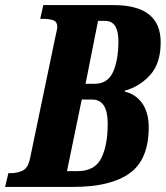

<svg xmlns="http://www.w3.org/2000/svg" viewBox="-40 -734 651 754"><path d="M-20 0 -7 -54H3Q28 -54 49 -64Q70 -74 78 -112L178 -592Q181 -605 183 -614.5Q185 -624 185 -628Q185 -648 170 -654Q155 -660 128 -660H118L130 -714H406Q591 -714 591 -568Q591 -486 550.5 -440.5Q510 -395 451 -378L450 -374Q492 -365 518 -329Q544 -293 544 -234Q544 -107 469 -53.5Q394 0 248 0ZM332 -405Q383 -405 404 -451.5Q425 -498 425 -572Q425 -652 373 -652H345L296 -405ZM265 -62Q332 -62 357.5 -112.5Q383 -163 383 -249Q383 -343 322 -343H281L223 -62Z"/></svg>

Font: Noto Serif ExtraCondensed ExtraBold
Style: Italic
Weight: 800
Width: 2
Italic angle: -12°
Designer: Monotype Design Team
Foundry: Monotype Imaging Inc.
Version: Version 2.013